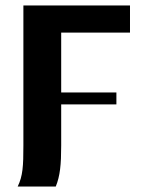

<svg xmlns="http://www.w3.org/2000/svg" viewBox="-20 -481 531 706"><path d="M458 -361V-461H66V54C66 130 64 166 45 205H185C201 166 205 124 205 54V-97H408V-141H205V-361Z"/></svg>

Font: STIXGeneral
Style: Bold
Weight: 700
Designer: MicroPress Inc., with final additions and corrections provided by Coen Hoffman, Elsevier (retired)
Version: Version 1.1.0